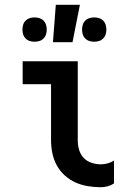

<svg xmlns="http://www.w3.org/2000/svg" viewBox="-20 -777 540 805"><path d="M403 8Q376 8 348.5 3.5Q321 -1 296.5 -12Q272 -23 251.5 -41.5Q231 -60 218 -84Q205 -108 199.5 -135Q194 -162 194 -189V-424H75V-520H306V-189Q306 -169 311.5 -149.5Q317 -130 330.5 -115.5Q344 -101 363.5 -94.5Q383 -88 403 -88Q417 -88 431.5 -92Q446 -96 458 -104V-8Q446 0 431.5 4Q417 8 403 8ZM375 -602Q365 -602 355 -605Q345 -608 337.5 -615.5Q330 -623 327 -633Q324 -643 324 -653Q324 -663 327 -673Q330 -683 337.5 -690.5Q345 -698 355 -701Q365 -704 375 -704Q385 -704 395 -701Q405 -698 412.5 -690.5Q420 -683 423 -673Q426 -663 426 -653Q426 -643 423 -633Q420 -623 412.5 -615.5Q405 -608 395 -605Q385 -602 375 -602ZM125 -602Q115 -602 105 -605Q95 -608 87.5 -615.5Q80 -623 77 -633Q74 -643 74 -653Q74 -663 77 -673Q80 -683 87.5 -690.5Q95 -698 105 -701Q115 -704 125 -704Q135 -704 145 -701Q155 -698 162.5 -690.5Q170 -683 173 -673Q176 -663 176 -653Q176 -643 173 -633Q170 -623 162.5 -615.5Q155 -608 145 -605Q135 -602 125 -602ZM202 -600 214 -757H315L284 -600Z"/></svg>

Font: Iosevka Fixed
Style: Bold
Weight: 700
Monospace: yes
Designer: Belleve Invis
Foundry: Belleve Invis
Version: Version 32.3.0